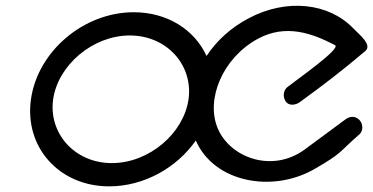

<svg xmlns="http://www.w3.org/2000/svg" viewBox="-20 -661 1323 681"><path d="M168.5 -308.8C185.4 -428.9 308.1 -535.2 440.4 -535.2C572.8 -535.2 665.6 -428.9 648.7 -308.8C631.8 -188.7 509.2 -82.5 376.8 -82.5C244.4 -82.5 151.6 -188.7 168.5 -308.8ZM89.8 -308.8C65.8 -138.4 190.4 0 367.3 0C490.6 0 607.2 -66 674.5 -162.6C674.5 -162.6 674.5 -162.5 674.6 -162.5C739.1 -14.3 945.3 24.6 1095.1 -61.3C1197 -120 1179.9 -119.3 1255.5 -185.2C1268.4 -196.5 1268.7 -222.4 1253.7 -236.7C1238.7 -251 1219.6 -248.1 1205.9 -238L1061.3 -131.2C946.5 -46.4 797 -100.9 752.6 -204.9C708.3 -308.9 770.1 -455.8 894.2 -523.2C994.8 -577.9 1089 -541.9 1168.2 -501C1191.5 -489 1031.4 -377.8 999.2 -352C985.8 -341.2 981.8 -319.7 992.9 -301.9C1004.1 -284.2 1028.5 -288.2 1042.4 -298.1C1122.2 -355.6 1200.1 -415.6 1275.1 -479.5C1302.6 -501.7 1252.7 -539.7 1233.6 -559.9C1147.8 -650.1 997.1 -668.5 860.7 -595.5C798.6 -562.8 748 -515.9 712.5 -462.5C670.5 -555 574.3 -617.6 454.1 -617.6C277.2 -617.6 113.7 -479.3 89.8 -308.8Z"/></svg>

Font: Hi.
Style: Tall Oblique
Weight: 400
Designer: Mew Too, Robert Jablonski
Foundry: Cannot Into Space Fonts
Version: Version 1.996